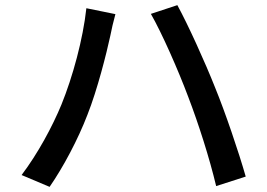

<svg xmlns="http://www.w3.org/2000/svg" viewBox="-20 -729 1040 747"><path d="M219 -322C184 -237 127 -131 64 -48L173 -2C227 -80 284 -188 320 -282C359 -380 395 -524 409 -589C413 -611 422 -649 429 -674L316 -697C303 -577 263 -430 219 -322ZM712 -353C753 -246 795 -114 821 -5L936 -42C909 -137 856 -293 817 -388C777 -489 711 -634 670 -709L567 -675C610 -600 673 -457 712 -353Z"/></svg>

Font: Noto Sans CJK HK Medium
Style: Regular
Weight: 500
Designer: Ryoko NISHIZUKA 西塚涼子 (kana, bopomofo & ideographs); Paul D. Hunt (Latin, Greek & Cyrillic); Sandoll Communications 산돌커뮤니
Foundry: Adobe
Version: Version 2.004;hotconv 1.0.118;makeotfexe 2.5.65603